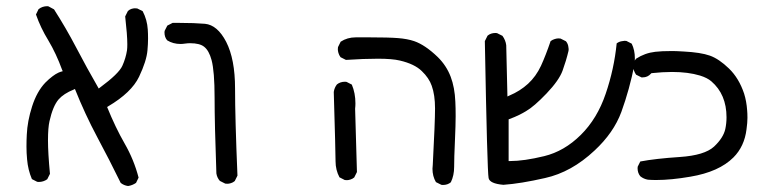

<svg xmlns="http://www.w3.org/2000/svg" viewBox="-20 -483 2540 623"><path d="M458.5 -319.8Q460.4 -340.8 460.4 -357.7Q460.4 -374.5 459.5 -387.2Q457.5 -418.9 442.9 -446.8L425.3 -455.6Q421.9 -456.1 417.5 -456.1Q413.1 -456.1 407 -454.3Q400.9 -452.6 395 -447.3L386.2 -429.7Q393.1 -369.1 393.1 -339.4Q393.1 -326.7 392.1 -319.8Q388.2 -294.4 377 -269.5Q365.7 -244.1 304.2 -198.7L300.3 -195.8Q260.7 -264.6 227.3 -328.6Q193.8 -392.6 155.3 -452.6L137.2 -462.4Q135.3 -462.9 133.3 -462.9Q117.2 -462.9 105 -453.1L96.7 -436Q111.8 -392.6 136.7 -352.1Q162.1 -309.6 181.6 -256.3L183.6 -252Q174.3 -249.5 169.7 -247.3Q165 -245.1 160.2 -242.2Q155.3 -239.3 150.4 -235.4Q139.2 -227.1 127 -214.8Q99.6 -186 84.2 -137.9Q68.8 -89.8 66.9 -45.9Q65.9 -27.8 65.9 -7.3Q65.9 13.2 67.9 34.2Q70.8 68.4 83.5 98.1L100.6 106.9Q103 107.4 105.5 107.4Q121.1 107.4 133.3 98.6L142.1 81.1Q135.7 13.2 135.7 -27.6Q135.7 -68.4 140.6 -89.8Q151.4 -138.2 169.9 -160.2Q186.5 -179.2 219.2 -192.4L223.1 -194.3Q255.9 -112.3 295.4 -38.3Q335 35.6 371.6 110.4Q381.8 118.7 395.5 120.6Q409.2 118.7 421.4 110.4L429.7 93.3Q414.6 35.2 384.5 -17.1Q354.5 -69.3 327.6 -135.7L330.6 -137.7Q406.7 -182.6 431.2 -233.9Q455.6 -285.2 458.5 -319.8Z M710.9 112.8Q713.9 113.3 718.3 113.3Q722.7 113.3 729.2 111.3Q735.8 109.4 741.7 104.5L750.5 86.9Q742.7 -100.6 742.7 -195.8Q742.7 -291 713.9 -347.2Q685.5 -401.9 645 -405.8Q610.8 -408.7 563.5 -408.7Q552.2 -408.7 540 -408.7L522.9 -399.9L514.2 -382.8Q513.7 -380.4 513.7 -377.9Q513.7 -362.3 522.5 -352.1Q541.5 -340.3 565.9 -340.3Q572.3 -340.3 580.8 -341.6Q589.4 -342.8 596.7 -342.8Q628.4 -342.8 642.6 -331.1Q658.2 -318.8 666.5 -288.1Q676.3 -251.5 676.3 -166.3Q676.3 -81.1 682.1 79.6Q684.1 93.3 693.4 104Z M1417 117.2Q1432.6 117.2 1442.9 108.4Q1453.6 86.4 1453.6 58.6Q1453.6 29.3 1456.1 -24.7Q1458.5 -78.6 1458.5 -106.2Q1458.5 -133.8 1457.5 -152.8Q1455.6 -199.2 1442.4 -233.9Q1428.7 -270 1400.4 -297.9Q1359.4 -337.4 1323.7 -349.6Q1302.2 -356.9 1271.5 -359.4Q1240.7 -361.8 1178.7 -361.8Q1160.6 -361.8 1140.6 -361.8H1140.1Q1137.2 -361.8 1134.3 -361.8Q1106.9 -361.8 1085.4 -347.7L1076.7 -330.1Q1076.2 -327.1 1076.2 -322.8Q1076.2 -318.4 1078.1 -311.3Q1080.1 -304.2 1085 -297.4L1102.5 -288.6Q1160.2 -292.5 1206.3 -292.5Q1252.4 -292.5 1277.3 -286.6Q1325.2 -275.4 1348.6 -252.4Q1372.1 -230 1380.9 -204.6Q1391.6 -174.8 1391.6 -131.3Q1391.6 -87.9 1384.3 50.8V51.3Q1383.3 58.1 1383.3 64.5Q1383.3 88.9 1394.5 107.9L1412.1 116.7Q1414.6 117.2 1417 117.2ZM1063 -184.6Q1068.8 10.7 1068.8 40.5Q1068.8 68.4 1081.5 92.3L1098.6 101.1Q1101.6 101.6 1106 101.6Q1110.4 101.6 1116.9 99.6Q1123.5 97.7 1129.4 92.8L1138.2 75.2L1132.3 -129.9Q1132.3 -129.9 1132.3 -130.4Q1133.3 -139.2 1133.3 -147.5Q1133.3 -180.7 1121.6 -208.5L1104.5 -217.3Q1102.1 -217.8 1099.6 -217.8Q1084 -217.8 1073.2 -209Q1064.9 -198.2 1063 -184.6Z M2040 -293.9Q2040 -320.3 2029.8 -341.3L2012.7 -350.1Q2009.8 -350.6 2006.8 -350.6Q2003.9 -350.6 1999.5 -349.6Q1989.7 -348.6 1981 -342.3Q1972.7 -258.8 1945.3 -178.7Q1918 -98.1 1864.5 -45.2Q1811 7.8 1745.6 23.7Q1680.2 39.6 1634.8 39.6H1630.4V-95.7Q1651.4 -103.5 1664.6 -110.1Q1677.7 -116.7 1686.5 -122.1Q1712.9 -137.2 1753.4 -179.7Q1793.9 -222.2 1805.4 -253.7Q1816.9 -285.2 1824.7 -317.9Q1825.2 -320.8 1825.2 -323.7Q1825.2 -326.7 1824.2 -331.1Q1823.2 -340.8 1816.4 -349.1L1798.8 -357.9Q1795.9 -358.4 1791.5 -358.4Q1787.1 -358.4 1780.3 -356.4Q1773.4 -354.5 1766.6 -349.6Q1751 -303.7 1735.4 -269.5Q1719.2 -234.9 1693.4 -211.2Q1667.5 -187.5 1632.8 -172.9L1626.5 -169.9L1622.6 -336.4Q1620.6 -352.5 1610.4 -366.7L1592.8 -375.5Q1590.3 -376 1587.9 -376Q1572.3 -376 1562 -367.2L1553.2 -349.6Q1561 73.7 1565.4 94.7Q1568.8 112.8 1613.3 116.7Q1669.4 112.8 1748.5 94.7Q1834.5 75.7 1909.2 5.4Q1971.2 -52.2 1996.1 -119.6Q2022.9 -193.4 2038.6 -273.4Q2040 -284.2 2040 -293.9Z M2108.9 101.1Q2157.7 101.1 2220.2 90.3Q2313 74.7 2359.9 27.8Q2395.5 -7.8 2402.3 -63.5Q2405.3 -85.4 2405.3 -100.6Q2405.3 -115.7 2404.3 -125.5Q2402.3 -154.3 2394.5 -179.2Q2377.9 -229 2345.5 -260.5Q2313 -292 2283.4 -302.5Q2253.9 -313 2197.8 -315.9Q2173.3 -317.4 2161.1 -317.4Q2126 -317.4 2106 -314.9Q2072.3 -311 2043.9 -292.5Q2035.6 -282.2 2033.7 -268.6Q2035.6 -252.9 2043.9 -240.7L2061.5 -231.9Q2063.5 -231.9 2065.4 -231.9Q2081.5 -231.9 2092.3 -244.1L2093.8 -245.6Q2130.9 -249.5 2160.6 -249.5Q2212.9 -249.5 2251.5 -237.8Q2274.9 -230.5 2288.1 -219.2Q2337.4 -176.8 2337.4 -102.5Q2337.4 -83 2333.5 -64.5Q2327.1 -35.6 2296.9 -7.3Q2266.1 21 2186 26.4Q2106 31.7 2057.6 41L2049.3 57.6Q2048.8 60.1 2048.8 62.5Q2048.8 78.1 2057.6 88.9Q2068.4 97.7 2082.5 100.1Q2095.2 101.1 2108.9 101.1Z"/></svg>

Font: Bakudai
Style: Light
Weight: 300
Version: Version 1.48